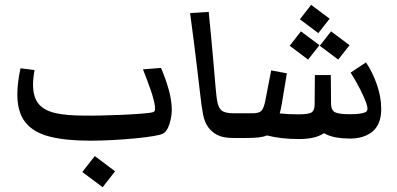

<svg xmlns="http://www.w3.org/2000/svg" viewBox="-20 -575 1653 800"><path d="M356 11.2Q253.4 11.2 186 -6.1Q118.7 -23.4 85.4 -65.7Q52.2 -107.9 52.2 -181.6Q52.2 -228.5 65.4 -290.5L124 -283.2Q117.7 -249 117.7 -222.2Q117.7 -169.4 141.4 -141.6Q165 -113.8 212.2 -103.5Q259.3 -93.3 330.1 -93.3Q361.3 -92.8 402.1 -93.8Q442.9 -94.7 483.9 -96.4Q524.9 -98.1 558.1 -100.6Q591.3 -103 607.9 -105.5Q620.6 -107.4 624 -112.1Q627.4 -116.7 625.5 -132.8Q621.6 -161.1 606.9 -202.6Q592.3 -244.1 575.7 -286.1L650.9 -292Q669.9 -248 682.9 -201.9Q695.8 -155.8 695.8 -116.2Q695.8 -98.6 691.4 -78.1Q687 -57.6 679.7 -42Q670.9 -24.9 660.4 -19Q649.9 -13.2 621.1 -8.3Q589.8 -2.9 544.4 1.5Q499 5.9 449.5 8.5Q399.9 11.2 356 11.2ZM407.7 205.1 322.8 141.6 375 75.2 459.5 138.7Z M954.1 0Q912.1 0 887.9 -11.5Q863.8 -22.9 847.2 -45.4Q832.5 -65.4 826.2 -97.4Q819.8 -129.4 812.5 -195.8Q805.7 -253.4 799.8 -303Q793.9 -352.5 787.4 -404.3Q780.8 -456.1 772 -520.5L849.6 -525.4Q854.5 -477.5 859.6 -422.6Q864.7 -367.7 869.6 -312.5Q874.5 -257.3 878.4 -209.5Q881.8 -167 886.7 -146Q891.6 -125 902.8 -115.2Q916.5 -103 954.1 -103Q971.7 -103 978.8 -91.3Q985.8 -79.6 985.8 -50.3Q985.8 0 954.1 0Z M1233.9 -444.3 1311 -386.7 1263.7 -326.7 1187 -384.3ZM1359.4 -444.3 1436.5 -386.7 1389.2 -326.7 1312.5 -384.3ZM1276.4 -554.7 1353.5 -497.1 1306.2 -437 1229.5 -494.6ZM954.1 0Q921.9 0 921.9 -50.3Q921.9 -79.6 929.2 -91.3Q936.5 -103 954.1 -103H1032.2Q1059.1 -103 1069.3 -113.5Q1079.6 -124 1085.9 -157.7L1109.9 -281.7L1175.3 -269.5L1153.8 -140.1Q1149.9 -118.2 1145.5 -102.5Q1179.2 -98.6 1223.6 -98.6Q1266.1 -98.6 1278.6 -106.9Q1291 -115.2 1291 -140.6L1292 -262.2H1358.4L1359.4 -141.6Q1359.9 -116.2 1375 -107.7Q1390.1 -99.1 1437.5 -99.1Q1484.9 -99.1 1502.4 -107.4Q1511.2 -111.8 1511.2 -123Q1511.2 -131.3 1505.4 -147.5Q1497.6 -168.9 1481.2 -201.9Q1464.8 -234.9 1440.9 -272.5L1504.9 -314.9Q1531.7 -275.9 1550 -223.6Q1568.4 -171.4 1568.4 -121.1Q1568.4 -57.1 1532.5 -27.3Q1496.6 2.4 1438.5 2.4Q1408.2 2.4 1380.4 -2.4Q1352.5 -7.3 1330.1 -20Q1309.6 -6.8 1283.9 -1.2Q1258.3 4.4 1225.1 4.4Q1150.9 4.4 1092.3 -10.7Q1076.7 -4.4 1055.9 -2.2Q1035.2 0 1000.5 0Z"/></svg>

Font: Markazi Text SemiBold
Style: Regular
Weight: 600
Designer: Borna Izadpanah (Arabic designer), Fiona Ross (Arabic design director) and Florian Runge (Latin designer)
Foundry: Borna Izadpanah and Florian Runge
Version: Version 1.001; ttfautohint (v1.8.3)